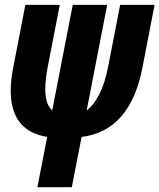

<svg xmlns="http://www.w3.org/2000/svg" viewBox="-20 -567 660 795"><path d="M175.3 0Q24.4 -24.9 24.4 -190.9Q24.4 -234.4 34.7 -287.1L85 -546.9H227.5L177.7 -290.5Q167.5 -236.8 167.5 -198.7Q167.5 -134.3 196.3 -109.9L281.2 -546.9H423.8L338.9 -109.9Q401.9 -158.7 427.7 -290.5L477.5 -546.9H620.1L569.8 -287.1Q519 -24.9 317.9 0L277.3 208H134.8Z"/></svg>

Font: Hack
Style: Bold Italic
Weight: 700
Italic angle: -11°
Monospace: yes
Designer: Christopher Simpkins
Foundry: Christopher Simpkins
Version: Version 2.017; ttfautohint (v1.4.1) -l 4 -r 80 -G 350 -x 0 -